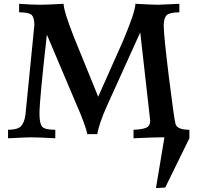

<svg xmlns="http://www.w3.org/2000/svg" viewBox="-20 -713 1026 990"><path d="M956.5 0Q874 -4.9 808.6 -4.9Q774.4 -4.9 668.5 0V-43.9Q713.9 -45.4 734.1 -54.7Q754.4 -64 754.4 -91.3Q754.4 -97.7 703.1 -545.9L530.8 -165.5Q491.7 -78.1 481.4 -21.5H430.2Q423.3 -55.2 395 -125.5L221.7 -534.2Q183.6 -197.3 183.6 -127Q183.6 -76.7 196.8 -60.3Q210 -43.9 265.1 -43.9V0Q179.7 -4.9 139.2 -4.9Q118.2 -4.9 21.5 0V-43.9Q71.3 -43.9 88.6 -62.7Q106 -81.5 111.3 -122.1L157.2 -583.5Q157.2 -621.6 143.6 -635.5Q129.9 -649.4 78.6 -649.4V-693.4Q140.1 -688.5 189.5 -688.5Q220.7 -688.5 308.1 -693.4Q308.1 -657.2 359.9 -524.9L486.3 -214.4L613.3 -499.5Q678.2 -653.3 678.2 -693.4Q765.6 -688.5 796.9 -688.5Q810.1 -688.5 904.8 -693.4V-649.4Q855.5 -649.4 839.8 -635Q824.2 -620.6 824.2 -581.1Q824.2 -531.7 850.6 -317.9Q877 -104 885 -74Q893.1 -43.9 956.5 -43.9ZM784.2 256.8 828.1 -6.3 939.5 -18.1 956.5 0 832 253.9Z"/></svg>

Font: Kelvinch
Style: Bold
Weight: 700
Designer: Paul James Miller
Foundry: High-Logic / Made with FontCreator
Version: Version 3.501;March 28, 2021;FontCreator 13.0.0.2683 64-bit